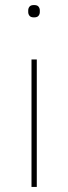

<svg xmlns="http://www.w3.org/2000/svg" viewBox="-20 -742 271 762"><path d="M115 -673Q102 -673 97 -679.5Q92 -686 92 -694V-701Q92 -709 97 -715.5Q102 -722 115 -722Q128 -722 133 -715.5Q138 -709 138 -701V-694Q138 -686 133 -679.5Q128 -673 115 -673ZM105 0V-506H126V0Z"/></svg>

Font: IBM Plex Sans Thin
Style: Regular
Weight: 250
Designer: Mike Abbink, Paul van der Laan, Pieter van Rosmalen
Foundry: Bold Monday
Version: Version 3.201